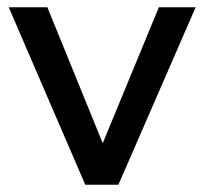

<svg xmlns="http://www.w3.org/2000/svg" viewBox="-20 -507 560 527"><path d="M416 -487H517L305 0H214L4 -487H110L262 -114Z"/></svg>

Font: wassup Sans
Style: Medium
Weight: 600
Version: Version 2.001